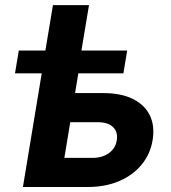

<svg xmlns="http://www.w3.org/2000/svg" viewBox="-20 -748 684 768"><path d="M40 -454.6 55.2 -545.9H488.7L473.6 -454.6ZM161.5 -545.9 191.8 -727.5H336L305.7 -545.9ZM229.3 -375.7H392.1Q464.5 -375.7 511.8 -352Q559.2 -328.4 579.5 -286.2Q599.8 -243.9 590.4 -187.3Q581.4 -132 546.7 -89.7Q512.1 -47.4 456.9 -23.7Q401.7 0 329.8 0H71.7L162 -545.9H308.4L237.4 -116.4H349.1Q389.1 -116.4 415.6 -135.5Q442 -154.7 447 -186Q452.6 -219.3 432.5 -239.2Q412.5 -259.1 372.7 -259.1H209.6Z"/></svg>

Font: Inter
Style: Italic
Weight: 400
Italic angle: -9.3988°
Designer: Rasmus Andersson
Foundry: rsms
Version: Version 4.001;git-66647c0bb